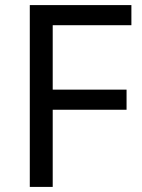

<svg xmlns="http://www.w3.org/2000/svg" viewBox="-20 -734 559 754"><path d="M187 0H97V-714H496V-635H187V-382H477V-303H187Z"/></svg>

Font: Noto Sans Batak
Style: Regular
Weight: 400
Designer: Monotype Design Team
Foundry: Monotype Imaging Inc.
Version: Version 2.002; ttfautohint (v1.8.4.7-5d5b)